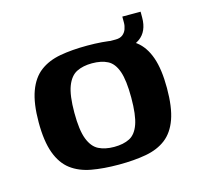

<svg xmlns="http://www.w3.org/2000/svg" viewBox="-77 -550 669 639"><g transform="rotate(-15 257.5 -230.5)"><path d="M258 6Q205 6 164 -1.5Q123 -9 94.5 -30.5Q66 -52 51 -93Q36 -134 36 -199Q36 -264 51 -305Q66 -346 94.5 -367.5Q123 -389 164 -396.5Q205 -404 258 -404Q312 -404 352.5 -396.5Q393 -389 421 -367.5Q449 -346 463.5 -305Q478 -264 478 -199Q478 -133 463.5 -92.5Q449 -52 421 -30.5Q393 -9 352 -1.5Q311 6 258 6ZM258 -55Q290 -55 311.5 -66Q333 -77 344 -108Q355 -139 355 -199Q355 -259 344 -290Q333 -321 311.5 -332Q290 -343 258 -343Q227 -343 205 -332Q183 -321 171 -290Q159 -259 159 -199Q159 -139 171 -108Q183 -77 205 -66Q227 -55 258 -55ZM336 -356 334 -399H355Q370 -399 379 -406Q388 -413 392 -424Q396 -435 396 -446V-467H459V-447Q459 -399 428 -377Q397 -355 336 -356Z"/></g></svg>

Font: Genos Thin SemiBold
Style: Regular
Weight: 600
Version: Version 1.010